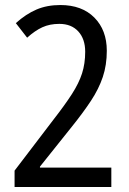

<svg xmlns="http://www.w3.org/2000/svg" viewBox="-20 -744 512 764"><path d="M423 0H38V-65L192 -267Q238 -326 266 -369.5Q294 -413 306.5 -452Q319 -491 319 -538Q319 -589 291.5 -619Q264 -649 216 -649Q178 -649 148.5 -635.5Q119 -622 88 -594L43 -652Q83 -688 125 -706Q167 -724 220 -724Q306 -724 355.5 -674Q405 -624 405 -542Q405 -485 389 -437.5Q373 -390 342 -343Q311 -296 266 -240L139 -81V-77H423Z"/></svg>

Font: Noto Sans Myanmar Condensed
Style: Regular
Weight: 400
Width: 3
Designer: Monotype Design Team
Foundry: Monotype Imaging Inc.
Version: Version 2.107; ttfautohint (v1.8.4.7-5d5b)